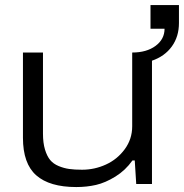

<svg xmlns="http://www.w3.org/2000/svg" viewBox="-20 -736 736 768"><path d="M285.2 12.2Q178.2 12.2 125 -34.7Q71.8 -81.5 71.8 -185.1V-525.9H151.9V-201.2Q151.9 -164.6 159.9 -137.9Q168 -111.3 180.7 -95.9Q193.4 -80.6 214.6 -71.8Q235.8 -63 257.1 -60.1Q278.3 -57.1 308.1 -57.1Q358.4 -57.1 403.8 -77.9Q449.2 -98.6 479 -139.2Q508.8 -179.7 508.8 -231V-525.9Q566.4 -525.9 602.3 -552.5Q638.2 -579.1 638.2 -621.1H582V-715.8H695.8V-644Q695.8 -589.4 667.2 -550Q638.7 -510.7 587.9 -493.2V0H524.9L519 -94.2H509.8Q481.9 -54.7 441.7 -29.8Q401.4 -4.9 364 3.7Q326.7 12.2 285.2 12.2Z"/></svg>

Font: Archivo Expanded Light
Style: Regular
Weight: 300
Width: 7
Designer: Hector Gatti
Foundry: Omnibus-Type
Version: Version 2.001